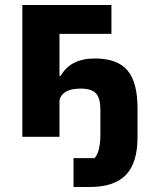

<svg xmlns="http://www.w3.org/2000/svg" viewBox="-20 -545 614 765"><path d="M273 200V85H357Q380 59 380 -11V-106Q380 -155 362 -173.5Q344 -192 301 -192Q260 -192 238.5 -177Q217 -162 217 -139V0H69V-525H424V-410H217V-243H222Q261 -312 358 -312Q447 -312 487.5 -265Q528 -218 528 -113V1Q528 104 481.5 152Q435 200 338 200Z"/></svg>

Font: Aneliza
Style: Bold
Weight: 700
Designer: Mike Abbink, Paul van der Laan, Pieter van Rosmalen
Foundry: Bold Monday
Version: Version 3.0